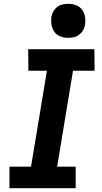

<svg xmlns="http://www.w3.org/2000/svg" viewBox="-20 -995 540 1015"><path d="M30 0V-114H144L228 -621H130L129 -735H479L480 -621H366L282 -114H380V0ZM341 -795Q319 -795 299 -802.5Q279 -810 267.5 -826.5Q256 -843 252.5 -864Q249 -885 252 -907Q255 -922 262.5 -935.5Q270 -949 282.5 -958.5Q295 -968 310.5 -971.5Q326 -975 341 -975Q363 -975 382.5 -967.5Q402 -960 414 -943.5Q426 -927 429.5 -906Q433 -885 429 -863Q427 -848 419 -834.5Q411 -821 398.5 -811.5Q386 -802 371 -798.5Q356 -795 341 -795Z"/></svg>

Font: Iosevka SS18 Heavy
Style: Italic
Weight: 900
Italic angle: -9°
Monospace: yes
Designer: Belleve Invis
Foundry: Belleve Invis
Version: Version 25.1.1; ttfautohint (v1.8.4)